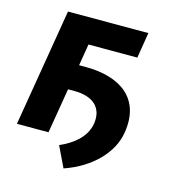

<svg xmlns="http://www.w3.org/2000/svg" viewBox="-103 -633 787 861"><g transform="rotate(15 290.0 -202.5)"><path d="M480.1 -545.5H106.9L16 0H162.6L197.4 -208.8H227.3C310.4 -208.8 363.3 -168.7 349.4 -87.4C337.4 -24.1 283.4 17 223.4 43.3L269.5 139.2C396 95.9 478.7 6.4 492.9 -87.4C519.2 -246.4 414.4 -326 246.8 -326H217.3L234 -426.5H460.6Z"/></g></svg>

Font: Magic Ui Pro
Style: Bold Italic
Weight: 700
Italic angle: -9.39999°
Designer: Stefan Endress, Andreas Faust
Version: Version 1.000;FEAKit 1.0